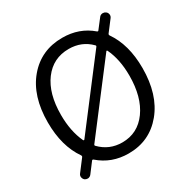

<svg xmlns="http://www.w3.org/2000/svg" viewBox="-171 -911 1078 1090"><g transform="rotate(-30 368.0 -365.5)"><path d="M558.6 -552.7Q557.6 -554.7 554.7 -555.2Q551.8 -555.7 550.8 -552.7L228.5 -130.9Q223.6 -125 228.5 -120.1Q287.1 -59.6 372.1 -59.6Q473.6 -59.6 534.7 -144Q595.7 -228.5 595.7 -369.1Q595.7 -475.6 558.6 -552.7ZM184.6 -182.6Q185.5 -180.7 188 -180.2Q190.4 -179.7 192.4 -181.6L514.6 -603.5Q519.5 -609.4 513.7 -614.3Q457 -671.9 372.1 -671.9Q269.5 -671.9 208.5 -590.3Q147.5 -508.8 147.5 -369.1Q147.5 -261.7 184.6 -182.6ZM660.2 -745.1Q669.9 -738.3 671.9 -726.1Q673.8 -713.9 666 -704.1L612.3 -633.8Q608.4 -627.9 612.3 -622.1Q681.6 -522.5 681.6 -369.1Q681.6 -195.3 595.7 -91.3Q509.8 12.7 372.1 12.7Q260.7 12.7 180.7 -57.6Q174.8 -61.5 170.9 -56.6L122.1 7.8Q114.3 17.6 102.5 19.5Q99.6 19.5 97.7 19.5Q88.9 19.5 80.1 13.7Q71.3 5.9 69.3 -5.9Q67.4 -17.6 75.2 -27.3L131.8 -101.6Q135.7 -106.4 131.8 -113.3Q61.5 -213.9 61.5 -369.1Q61.5 -542 147.5 -643.6Q233.4 -745.1 372.1 -745.1Q483.4 -745.1 561.5 -677.7Q567.4 -672.9 571.3 -678.7L618.2 -739.3Q625 -749 637.7 -751Q639.6 -751 642.6 -751Q652.3 -751 660.2 -745.1Z"/></g></svg>

Font: Gen Jyuu Gothic P Normal
Style: Regular
Weight: 300
Designer: [Source Han Sans]
Ryoko NISHIZUKA  (kana & ideographs); Paul D. Hunt (Latin, Greek & Cyrillic); Wenlong ZHANG  (bopomofo
Version: Version 1.002.20150607